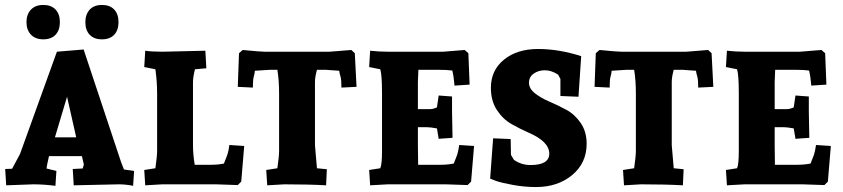

<svg xmlns="http://www.w3.org/2000/svg" viewBox="-20 -745 3408 776"><path d="M522 -54 518 6Q488 0 460 0L278 4L274 -62L314 -64L319 -80L311 -114H178L171 -82L168 -64L208 -54L204 6Q157 0 114 0L5 4L1 -62L29 -63L61 -123L210 -536L318 -545L470 -88L481 -60ZM251 -354 202 -190H288ZM105 -706Q123 -725 155 -725Q187 -725 204.5 -706.5Q222 -688 222 -655.5Q222 -623 204.5 -604.5Q187 -586 155 -586Q123 -586 105 -605Q87 -624 87 -655.5Q87 -687 105 -706ZM342.5 -706Q360 -725 392 -725Q424 -725 441.5 -706.5Q459 -688 459 -655.5Q459 -623 441.5 -604.5Q424 -586 392 -586Q360 -586 342.5 -604.5Q325 -623 325 -655Q325 -687 342.5 -706Z M760 -414V-158Q760 -121 767 -79H830Q863 -79 885 -84Q898 -116 901 -126.5Q904 -137 907 -159L967 -155L955 -11L941 3Q868 0 853 0H636L567 4L563 -58L608 -65Q615 -114 615 -135V-366Q615 -416 608 -465L563 -474L567 -540Q591 -536 638 -536L810 -540L814 -469L768 -465Q760 -433 760 -414Z M1295 -463H1261Q1253 -434 1253 -414V-158Q1253 -153 1261 -65L1301 -61L1298 4Q1230 0 1129 0L1060 4L1056 -58L1101 -65Q1108 -114 1108 -135V-366Q1108 -421 1101 -463H1072Q1070 -463 1010 -459Q1010 -450 1006 -437Q1002 -424 1002 -391L941 -394L946 -530L961 -543Q1033 -536 1049 -536H1312L1400 -543L1414 -530L1421 -394L1360 -391Q1360 -424 1356 -436.5Q1352 -449 1351 -459Q1303 -463 1295 -463Z M1669 -158 1670 -79H1759Q1789 -79 1814 -84Q1816 -88 1828 -120Q1833 -137 1836 -159L1896 -155L1884 -11L1870 3Q1797 0 1782 0H1547L1476 4L1472 -58L1517 -65Q1524 -81 1524 -135V-366Q1524 -442 1517 -465L1472 -474L1476 -540Q1513 -536 1547 -536H1771L1858 -543L1873 -530L1878 -403L1817 -399Q1814 -436 1808 -460Q1785 -463 1748 -463H1671L1669 -414V-304H1719Q1730 -304 1746 -311L1753 -359L1807 -355V-292L1809 -188L1753 -184L1746 -226Q1719 -231 1704 -231H1669Z M2044 -183Q2045 -128 2045 -123.5Q2045 -119 2046.5 -116.5Q2048 -114 2051.5 -108.5Q2055 -103 2057 -99Q2087 -78 2124 -78Q2200 -78 2200 -124Q2200 -173 2116 -209Q2082 -224 2047.5 -243.5Q2013 -263 1988.5 -300Q1964 -337 1964 -390Q1964 -461 2017 -504Q2070 -547 2154.5 -547Q2239 -547 2329 -518L2318 -354L2245 -357V-426L2236 -443Q2209 -461 2182.5 -461Q2156 -461 2137 -447.5Q2118 -434 2118 -410.5Q2118 -387 2142 -368Q2166 -349 2200 -334.5Q2234 -320 2268.5 -301.5Q2303 -283 2327 -248Q2351 -213 2351 -164Q2351 -86 2292.5 -37.5Q2234 11 2146 11Q2100 11 2053.5 2.5Q2007 -6 1984 -14L1961 -23L1973 -186Z M2737 -463H2703Q2695 -434 2695 -414V-158Q2695 -153 2703 -65L2743 -61L2740 4Q2672 0 2571 0L2502 4L2498 -58L2543 -65Q2550 -114 2550 -135V-366Q2550 -421 2543 -463H2514Q2512 -463 2452 -459Q2452 -450 2448 -437Q2444 -424 2444 -391L2383 -394L2388 -530L2403 -543Q2475 -536 2491 -536H2754L2842 -543L2856 -530L2863 -394L2802 -391Q2802 -424 2798 -436.5Q2794 -449 2793 -459Q2745 -463 2737 -463Z M3111 -158 3112 -79H3201Q3231 -79 3256 -84Q3258 -88 3270 -120Q3275 -137 3278 -159L3338 -155L3326 -11L3312 3Q3239 0 3224 0H2989L2918 4L2914 -58L2959 -65Q2966 -81 2966 -135V-366Q2966 -442 2959 -465L2914 -474L2918 -540Q2955 -536 2989 -536H3213L3300 -543L3315 -530L3320 -403L3259 -399Q3256 -436 3250 -460Q3227 -463 3190 -463H3113L3111 -414V-304H3161Q3172 -304 3188 -311L3195 -359L3249 -355V-292L3251 -188L3195 -184L3188 -226Q3161 -231 3146 -231H3111Z"/></svg>

Font: Andada SC
Style: Bold
Weight: 700
Designer: Carolina Giovagnoli
Foundry: Carolina Giovagnoli
Version: Version 1.003